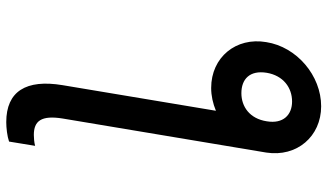

<svg xmlns="http://www.w3.org/2000/svg" viewBox="-228 -572 1006 589"><g transform="rotate(90 274.5 -278.0)"><path d="M109.7 -592.3C93.8 -499.6 156.2 -423.3 250.4 -423.3C274.1 -423.3 297.9 -428.6 320.3 -437.9L241.8 32.3C223 144.5 260.7 205.3 355.1 205.3C372.9 205.3 398.4 202.4 414.8 196.7L427.9 116.8C417.6 119.7 403.4 120.7 394.5 120.7C351.6 120.7 333.5 98 344.1 32.3L448.5 -592.3C463.1 -686.1 399.1 -760.7 306.5 -760.7C212.4 -760.7 124.3 -686.1 109.7 -592.3ZM203.8 -593.8C212.4 -644.5 249.3 -671.5 291.9 -671.5C332.7 -671.5 361.2 -644.5 352.6 -593.8C344.5 -541.2 307.5 -516 266.3 -516C223.7 -516 195.3 -541.2 203.8 -593.8Z"/></g></svg>

Font: Margiela Sans Text
Style: Italic
Weight: 400
Italic angle: -9.39999°
Designer: Stefan Endress, Andreas Faust
Version: Version 1.100;FEAKit 1.0